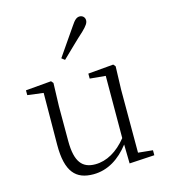

<svg xmlns="http://www.w3.org/2000/svg" viewBox="-119 -897 882 1005"><g transform="rotate(-15 321.5 -394.5)"><path d="M257 -616 274 -603C318 -645 360 -687 399 -722C425 -747 434 -761 434 -775C434 -793 420 -803 406 -803C390 -803 378 -793 359 -764C328 -718 292 -668 257 -616ZM460 8 596 0V-27L517 -35V-377L521 -502L511 -514L373 -502V-475L458 -467L457 -130C407 -68 348 -34 286 -34C217 -34 180 -74 180 -188V-377L184 -502L174 -514L35 -502V-476L121 -465L119 -185C118 -37 169 14 263 14C342 14 407 -29 458 -95Z"/></g></svg>

Font: Noto Serif CJK HK ExtraLight
Style: Regular
Weight: 200
Designer: Ryoko NISHIZUKA 西塚涼子 (kana & ideographs); Frank Grießhammer (Latin, Greek & Cyrillic); Wenlong ZHANG 张文龙 (bopomofo); San
Foundry: Adobe
Version: Version 2.001;hotconv 1.1.0;makeotfexe 2.6.0